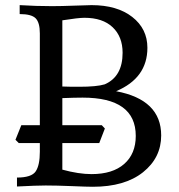

<svg xmlns="http://www.w3.org/2000/svg" viewBox="-20 -713 684 734"><path d="M335 1Q313 1 253.9 -1.5Q194.8 -3.9 154.8 -3.9Q119.6 -3.9 44.9 0V-34.2Q100.6 -34.2 116.5 -57.9Q132.3 -81.5 132.3 -132.8V-585Q132.3 -627 116.2 -643.1Q100.1 -659.2 55.2 -659.2V-693.4Q117.7 -689.5 178.7 -689.5Q213.4 -689.5 263.7 -691.4Q314 -693.4 330.1 -693.4Q427.7 -693.4 485.6 -648.2Q543.5 -603 543.5 -530.3Q543.5 -414.6 423.8 -364.3Q596.2 -332 596.2 -195.3Q596.2 -109.9 526.6 -54.4Q457 1 335 1ZM330.1 -47.4Q410.6 -47.4 454.8 -86.2Q499 -125 499 -193.4Q499 -339.8 295.9 -339.8Q265.6 -339.8 218.3 -337.9V-64.5Q280.8 -47.4 330.1 -47.4ZM282.7 -381.3Q350.1 -381.3 380.4 -390.6Q448.7 -420.4 448.7 -511.2Q448.7 -572.8 410.6 -608.9Q372.6 -645 302.7 -645Q279.8 -645 218.3 -635.3V-382.3Q240.2 -381.3 282.7 -381.3ZM359.4 -166H51.8L39.1 -178.7L61.5 -234.4H369.1L380.9 -221.7Z"/></svg>

Font: Kelvinch
Style: Regular
Weight: 400
Designer: Paul James MIller
Foundry: High-Logic / Made with FontCreator
Version: Version 3.30 September 23, 2016